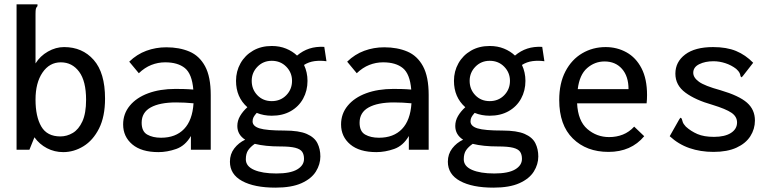

<svg xmlns="http://www.w3.org/2000/svg" viewBox="-20 -687 3540 881"><path d="M270 11Q230 11 195.5 -7Q161 -25 138 -57L115 0H56V-667H152V-659Q146 -653 144.5 -646Q143 -639 143 -622V-396Q164 -430 200 -450.5Q236 -471 274 -471Q358 -471 410 -412Q462 -353 462 -235Q462 -152 434.5 -97.5Q407 -43 363 -16Q319 11 270 11ZM257 -61Q287 -61 314 -77Q341 -93 358 -130Q375 -167 375 -229Q375 -315 343 -358Q311 -401 259 -401Q207 -401 175 -354Q143 -307 143 -230Q143 -152 169.5 -106.5Q196 -61 257 -61Z M707 11Q629 11 587 -24.5Q545 -60 545 -116Q545 -165 575.5 -202Q606 -239 660 -259Q714 -279 785 -279Q802 -279 823 -278.5Q844 -278 867 -276Q861 -348 828.5 -374.5Q796 -401 738 -401Q705 -401 674.5 -389Q644 -377 617 -351L573 -404Q608 -438 651.5 -454Q695 -470 743 -470Q803 -470 849 -450.5Q895 -431 921 -383Q947 -335 947 -251V0H856V-63Q830 -18 788.5 -3.5Q747 11 707 11ZM630 -124Q630 -84 655.5 -69.5Q681 -55 719 -55Q786 -55 824.5 -95Q863 -135 868 -213Q827 -217 788 -217Q713 -217 671.5 -194Q630 -171 630 -124Z M1227 -156Q1190 -156 1158 -169Q1148 -158 1143.5 -149.5Q1139 -141 1139 -130Q1139 -108 1171 -98Q1203 -88 1285 -88Q1352 -88 1387.5 -72.5Q1423 -57 1436.5 -30Q1450 -3 1450 31Q1450 67 1429.5 100Q1409 133 1363.5 153.5Q1318 174 1244 174Q1147 174 1091 143.5Q1035 113 1035 55Q1035 20 1055 -6Q1075 -32 1105 -46Q1069 -69 1069 -109Q1069 -133 1081.5 -154.5Q1094 -176 1115 -195Q1063 -241 1063 -316Q1063 -360 1083.5 -396.5Q1104 -433 1141 -454.5Q1178 -476 1227 -476Q1263 -476 1292.5 -464Q1322 -452 1343 -432Q1369 -454 1399.5 -464Q1430 -474 1468 -472L1478 -406Q1450 -410 1423.5 -406.5Q1397 -403 1375 -389Q1391 -355 1391 -316Q1391 -271 1371 -234.5Q1351 -198 1314 -177Q1277 -156 1227 -156ZM1227 -223Q1267 -223 1293.5 -250Q1320 -277 1320 -316Q1320 -354 1293.5 -381Q1267 -408 1227 -408Q1188 -408 1161.5 -381Q1135 -354 1135 -316Q1135 -277 1161 -250Q1187 -223 1227 -223ZM1108 44Q1108 76 1146 92.5Q1184 109 1248 109Q1312 109 1343.5 90.5Q1375 72 1375 42Q1375 22 1366.5 9.5Q1358 -3 1334.5 -9Q1311 -15 1265 -15Q1231 -15 1202 -18Q1173 -21 1149 -27Q1129 -13 1118.5 2.5Q1108 18 1108 44Z M1707 11Q1629 11 1587 -24.5Q1545 -60 1545 -116Q1545 -165 1575.5 -202Q1606 -239 1660 -259Q1714 -279 1785 -279Q1802 -279 1823 -278.5Q1844 -278 1867 -276Q1861 -348 1828.5 -374.5Q1796 -401 1738 -401Q1705 -401 1674.5 -389Q1644 -377 1617 -351L1573 -404Q1608 -438 1651.5 -454Q1695 -470 1743 -470Q1803 -470 1849 -450.5Q1895 -431 1921 -383Q1947 -335 1947 -251V0H1856V-63Q1830 -18 1788.5 -3.5Q1747 11 1707 11ZM1630 -124Q1630 -84 1655.5 -69.5Q1681 -55 1719 -55Q1786 -55 1824.5 -95Q1863 -135 1868 -213Q1827 -217 1788 -217Q1713 -217 1671.5 -194Q1630 -171 1630 -124Z M2227 -156Q2190 -156 2158 -169Q2148 -158 2143.5 -149.5Q2139 -141 2139 -130Q2139 -108 2171 -98Q2203 -88 2285 -88Q2352 -88 2387.5 -72.5Q2423 -57 2436.5 -30Q2450 -3 2450 31Q2450 67 2429.5 100Q2409 133 2363.5 153.5Q2318 174 2244 174Q2147 174 2091 143.5Q2035 113 2035 55Q2035 20 2055 -6Q2075 -32 2105 -46Q2069 -69 2069 -109Q2069 -133 2081.5 -154.5Q2094 -176 2115 -195Q2063 -241 2063 -316Q2063 -360 2083.5 -396.5Q2104 -433 2141 -454.5Q2178 -476 2227 -476Q2263 -476 2292.5 -464Q2322 -452 2343 -432Q2369 -454 2399.5 -464Q2430 -474 2468 -472L2478 -406Q2450 -410 2423.5 -406.5Q2397 -403 2375 -389Q2391 -355 2391 -316Q2391 -271 2371 -234.5Q2351 -198 2314 -177Q2277 -156 2227 -156ZM2227 -223Q2267 -223 2293.5 -250Q2320 -277 2320 -316Q2320 -354 2293.5 -381Q2267 -408 2227 -408Q2188 -408 2161.5 -381Q2135 -354 2135 -316Q2135 -277 2161 -250Q2187 -223 2227 -223ZM2108 44Q2108 76 2146 92.5Q2184 109 2248 109Q2312 109 2343.5 90.5Q2375 72 2375 42Q2375 22 2366.5 9.5Q2358 -3 2334.5 -9Q2311 -15 2265 -15Q2231 -15 2202 -18Q2173 -21 2149 -27Q2129 -13 2118.5 2.5Q2108 18 2108 44Z M2772 10Q2671 10 2608.5 -51.5Q2546 -113 2546 -228Q2546 -305 2574.5 -359.5Q2603 -414 2651.5 -442.5Q2700 -471 2759 -471Q2811 -471 2854.5 -447Q2898 -423 2923.5 -374Q2949 -325 2949 -251Q2949 -242 2948.5 -231.5Q2948 -221 2947 -213H2628Q2632 -132 2675 -95Q2718 -58 2775 -58Q2809 -58 2838 -69.5Q2867 -81 2890 -106L2936 -62Q2876 10 2772 10ZM2631 -278H2864Q2864 -337 2834 -371Q2804 -405 2754 -405Q2709 -405 2674 -374.5Q2639 -344 2631 -278Z M3254 10Q3194 10 3143.5 -7.5Q3093 -25 3053 -62L3096 -138L3102 -147L3108 -143Q3110 -135 3113 -126.5Q3116 -118 3127 -106Q3150 -85 3180 -72Q3210 -59 3256 -59Q3306 -59 3334 -77Q3362 -95 3362 -125Q3362 -152 3336.5 -169.5Q3311 -187 3249 -206Q3171 -228 3125 -262Q3079 -296 3079 -349Q3079 -403 3124 -437Q3169 -471 3252 -471Q3314 -471 3357.5 -453Q3401 -435 3436 -399L3390 -340L3383 -332L3378 -337Q3377 -345 3373.5 -352.5Q3370 -360 3358 -371Q3336 -388 3308.5 -397Q3281 -406 3254 -406Q3216 -406 3188.5 -392.5Q3161 -379 3161 -353Q3161 -331 3187 -312Q3213 -293 3286 -273Q3371 -248 3407.5 -216Q3444 -184 3444 -134Q3444 -95 3423 -62Q3402 -29 3359.5 -9.5Q3317 10 3254 10Z"/></svg>

Font: Inconsolata Medium
Style: Regular
Weight: 500
Monospace: yes
Designer: Raph Levien, Cyreal, Brenton Simpson
Foundry: Raph Levien, Cyreal, Google
Version: Version 3.001; ttfautohint (v1.8.2.53-6de2)